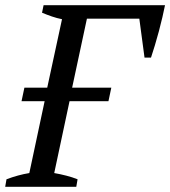

<svg xmlns="http://www.w3.org/2000/svg" viewBox="-50 -720 656 740"><path d="M228 -382H379L368 -330H218L159 -53Q182 -49 205.5 -43Q229 -37 249 -29L244 0H-30L-25 -29Q20 -46 63 -53L122 -330H33L44 -382H132L189 -646Q169 -650 150 -656.5Q131 -663 112 -671L118 -700H586Q582 -680 576 -654Q570 -628 562.5 -600Q555 -572 547 -545.5Q539 -519 532 -498H507L487 -648H285Z"/></svg>

Font: PTSerifItalic
Style: Italic
Weight: 400
Italic angle: -12°
Designer: A.Korolkova, O.Umpeleva, V.Yefimov
Foundry: ParaType Ltd
Version: Version 1.000W OFL